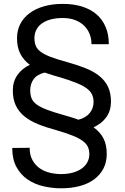

<svg xmlns="http://www.w3.org/2000/svg" viewBox="-20 -741 653 1002"><path d="M559.1 -210.4C559.1 -240.7 554 -266.6 543.7 -288.1C533.4 -309.6 518.6 -328.2 499 -344C479.5 -359.8 455.6 -373.4 427.2 -384.8C398.9 -396.2 366.5 -406.9 330.1 -417C295.6 -426.4 267.3 -435.3 245.4 -443.6C223.4 -451.9 206.1 -460.7 193.4 -470C180.7 -479.2 171.9 -489.7 167 -501.2C162.1 -512.8 159.7 -526.7 159.7 -543C159.7 -557 162.6 -570.3 168.5 -583C174.3 -595.7 183.3 -606.8 195.3 -616.2C207.4 -625.7 222.7 -633.1 241.5 -638.7C260.2 -644.2 282.2 -647 307.6 -647C332 -647 353.5 -643.4 372.1 -636.2C390.6 -629.1 406.2 -619.3 418.9 -606.9C431.6 -594.6 441.2 -580.1 447.8 -563.5C454.3 -546.9 457.5 -529.1 457.5 -510.3H547.9C547.9 -544.1 542.3 -574.1 531.2 -600.3C520.2 -626.5 504.3 -648.5 483.6 -666.3C463 -684 437.8 -697.5 408.2 -706.8C378.6 -716.1 345.1 -720.7 307.6 -720.7C271.5 -720.7 238.7 -716.5 209.2 -708C179.8 -699.5 154.6 -687.5 133.8 -671.9C113 -656.2 96.9 -637.5 85.7 -615.5C74.5 -593.5 68.8 -569 68.8 -542C68.8 -509.4 74.6 -482.1 86.2 -460C97.7 -437.8 114.3 -418.8 135.7 -402.8C107.4 -389.2 85.5 -371 70.1 -348.4C54.6 -325.8 46.9 -299.3 46.9 -269C46.9 -238.4 52.1 -212.2 62.5 -190.4C72.9 -168.6 87.9 -149.7 107.4 -133.8C127 -117.8 150.8 -104.2 179 -92.8C207.1 -81.4 239.1 -71 274.9 -61.5C307.8 -51.8 335.2 -42.6 357.2 -33.9C379.2 -25.3 396.7 -16.3 409.9 -6.8C423.1 2.6 432.5 12.9 438 24.2C443.5 35.4 446.3 48.5 446.3 63.5C446.3 78.1 443 91.8 436.5 104.5C430 117.2 420.5 128.2 408 137.5C395.4 146.7 380 154.1 361.6 159.4C343.2 164.8 322.3 167.5 298.8 167.5C279.6 167.5 260.3 165.2 240.7 160.6C221.2 156.1 203.6 148.4 188 137.7C172.4 127 159.6 112.8 149.7 95.2C139.7 77.6 134.8 56 134.8 30.3L43.9 31.2C43.9 71 51.4 104.2 66.2 131.1C81 158 100.3 179.5 124.3 195.8C148.2 212.1 175.5 223.8 206.1 231C236.7 238.1 267.6 241.7 298.8 241.7C335 241.7 367.7 237.7 397 229.7C426.3 221.8 451.3 210 471.9 194.6C492.6 179.1 508.6 160.3 520 138.2C531.4 116 537.1 90.8 537.1 62.5C537.1 29.9 531.2 2.6 519.5 -19.5C507.8 -41.7 490.7 -60.7 468.3 -76.7C496.9 -89.7 519.2 -107.4 535.2 -129.9C551.1 -152.3 559.1 -179.2 559.1 -210.4ZM293.9 -337.4C327.1 -327.3 355 -317.8 377.4 -308.8C399.9 -299.9 417.8 -290.5 431.2 -280.8C444.5 -271 454 -260.3 459.7 -248.8C465.4 -237.2 468.3 -224 468.3 -209C468.3 -186.5 461.4 -167.1 447.8 -150.6C434.1 -134.2 414.6 -122.7 389.2 -116.2C377.4 -120.8 365.1 -125 352.1 -128.9C339 -132.8 325.2 -136.9 310.5 -141.1C275.7 -150.9 247.2 -160 224.9 -168.5C202.6 -176.9 184.9 -185.9 171.9 -195.3C158.9 -204.8 149.9 -215.4 145 -227.3C140.1 -239.2 137.7 -253.4 137.7 -270C137.7 -292.5 143.8 -311.9 156 -328.4C168.2 -344.8 187.3 -356.1 213.4 -362.3C237.8 -353.5 264.6 -345.2 293.9 -337.4Z"/></svg>

Font: Dirooz FD
Style: FD
Weight: 400
Foundry: DejaVu fonts team - Redesigned by Saber Rastikerdar
Version: Version 0.2.1